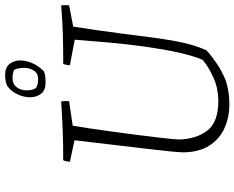

<svg xmlns="http://www.w3.org/2000/svg" viewBox="-103 -804 916 750"><g transform="rotate(-90 355.0 -429.0)"><path d="M323 9Q271 9 228.5 -10.5Q186 -30 160.5 -70.5Q135 -111 135 -173Q135 -187 139 -225.5Q143 -264 149 -315.5Q155 -367 161.5 -421.5Q168 -476 173.5 -522.5Q179 -569 182 -596L98 -614Q99 -621 100 -627.5Q101 -634 104 -640Q165 -640 218 -642Q271 -644 334 -648Q336 -633 335 -617L239 -603Q235 -580 229 -540.5Q223 -501 216.5 -453Q210 -405 203.5 -355Q197 -305 192 -261.5Q187 -218 185 -189Q187 -119 220.5 -76.5Q254 -34 337 -34Q387 -35 427.5 -53.5Q468 -72 496 -95Q513 -135 525.5 -193Q538 -251 547.5 -318.5Q557 -386 563.5 -457Q570 -528 575 -595L475 -614Q476 -629 480 -640Q542 -640 595 -641.5Q648 -643 709 -648Q710 -641 710 -633Q710 -625 709 -617L626 -601Q609 -492 599 -412.5Q589 -333 581 -274Q573 -215 562.5 -169Q552 -123 534 -81Q511 -60 481.5 -40Q452 -20 413 -4Q391 2 370 5.5Q349 9 323 9ZM407 -709Q377 -709 363.5 -727Q350 -745 350 -770Q350 -793 361 -817.5Q372 -842 393 -858Q410 -867 437 -867Q466 -867 479.5 -850.5Q493 -834 494 -809Q494 -787 484 -762.5Q474 -738 452 -716Q441 -711 430.5 -710Q420 -709 407 -709ZM420 -738Q444 -738 454.5 -755Q465 -772 465 -792Q465 -801 463.5 -812Q462 -823 457 -832Q442 -838 426 -838Q402 -838 389.5 -822Q377 -806 377 -782Q377 -773 379 -763.5Q381 -754 387 -746Q400 -738 420 -738Z"/></g></svg>

Font: Labrada Lght
Style: Italic
Weight: 300
Italic angle: -7°
Designer: Mercedes Jáuregui
Foundry: Omnibus-Type Team
Version: Version 1.000; ttfautohint (v1.8.4.7-5d5b)